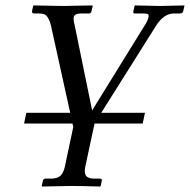

<svg xmlns="http://www.w3.org/2000/svg" viewBox="-20 -451 693 701"><path d="M216.8 157.2 247.6 12.2 244.6 0H67.9L76.2 -39.1H236.3L166 -357.9Q158.7 -387.2 145.5 -397Q138.2 -401.9 117.2 -401.9H105.5Q103.5 -401.9 101.6 -402.3Q99.6 -402.8 97.9 -404.5Q96.2 -406.2 96.7 -409.2L101.1 -429.2L102.5 -431.2Q195.3 -429.2 208 -429.2L317.4 -431.2L318.4 -429.2L314 -410.2Q312 -402.3 306.6 -401.9H277.3Q252.4 -401.9 249.5 -389.2Q247.1 -377.9 252.4 -359.9L316.4 -47.9L509.3 -359.9Q519.5 -375.5 522.5 -389.2Q523.9 -397 519.8 -399.4Q515.6 -401.9 500.5 -401.9H471.2Q465.3 -401.9 466.8 -409.2L471.2 -429.2L472.7 -431.2Q551.3 -429.2 564 -429.2L652.8 -431.2L653.3 -429.2L648.9 -410.2Q647 -402.3 638.2 -401.9H616.2Q578.1 -401.9 550.3 -357.9L349.6 -39.1H509.3L501 0H325.2L291.5 157.2Q286.6 179.7 293.9 190.4Q301.3 201.2 325.2 201.2H344.2Q353.5 201.2 351.6 209L347.7 228L345.2 230Q276.4 228 237.3 228L134.3 230L132.3 228L136.7 209Q138.7 201.2 145.5 201.2H165.5Q189.5 201.2 200.7 190.7Q211.9 180.2 216.8 157.2Z"/></svg>

Font: Linux Biolinum O
Style: Italic
Weight: 400
Italic angle: -12°
Designer: Philipp H. Poll
Foundry: Philipp H. Poll
Version: Version 1.1.3